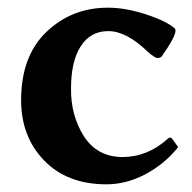

<svg xmlns="http://www.w3.org/2000/svg" viewBox="-20 -468 499 500"><path d="M190 -347Q165 -308 165 -238Q164 -168 198 -114Q232 -60 298 -59Q364 -59 416 -106Q423 -113 428 -107L444 -85Q410 -42 360 -15Q310 12 257 12Q155 12 95 -50Q35 -112 35 -207Q35 -322 101 -385Q167 -448 261 -448Q308 -448 362 -430Q416 -412 436 -393Q437 -391 437 -388Q437 -372 401 -321Q397 -317 390 -317Q383 -317 364 -334Q309 -387 262 -387Q215 -387 190 -347Z"/></svg>

Font: Lusitana
Style: Bold
Weight: 700
Designer: Ana Paula Megda
Foundry: Ana Paula Megda
Version: Version 1.001; ttfautohint (v1.4.1)